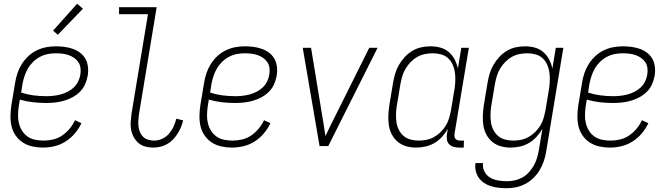

<svg xmlns="http://www.w3.org/2000/svg" viewBox="-20 -773 3540 1016"><path d="M207 8Q179 8 151.5 2Q124 -4 101.5 -18.5Q79 -33 63.5 -55Q48 -77 41.5 -103.5Q35 -130 35.5 -158.5Q36 -187 40 -215L60 -335Q64 -361 72.5 -386Q81 -411 95 -433.5Q109 -456 129 -475Q149 -494 173.5 -506Q198 -518 224 -523Q250 -528 275 -528Q298 -528 321 -525Q344 -522 365.5 -514.5Q387 -507 404.5 -493.5Q422 -480 432.5 -461Q443 -442 445.5 -418.5Q448 -395 444 -372Q440 -349 430 -326.5Q420 -304 402 -286.5Q384 -269 362 -257.5Q340 -246 317 -239.5Q294 -233 270.5 -230.5Q247 -228 225 -228Q189 -228 154 -232Q119 -236 85 -246L79 -209Q76 -187 75.5 -164Q75 -141 80.5 -119.5Q86 -98 97.5 -80Q109 -62 126.5 -50Q144 -38 166 -33.5Q188 -29 211 -29Q236 -29 261.5 -35Q287 -41 309 -56Q331 -71 348.5 -92Q366 -113 377 -137L411 -121Q397 -92 376 -67Q355 -42 327.5 -24.5Q300 -7 269 0.5Q238 8 207 8ZM225 -264Q243 -264 262 -266Q281 -268 300 -273Q319 -278 337 -287Q355 -296 369.5 -309.5Q384 -323 393 -341Q402 -359 405 -377Q408 -395 406 -412.5Q404 -430 395 -443.5Q386 -457 372.5 -466.5Q359 -476 343 -481.5Q327 -487 310 -489Q293 -491 275 -491Q254 -491 233 -487Q212 -483 192 -472.5Q172 -462 155.5 -446Q139 -430 128 -411Q117 -392 110 -371Q103 -350 99 -329L92 -283Q123 -273 156.5 -268.5Q190 -264 225 -264ZM286 -589 261 -611 388 -753 419 -727Z M791 8Q769 8 748.5 2.5Q728 -3 713 -16Q698 -29 688 -47Q678 -65 674 -86Q670 -107 671.5 -128.5Q673 -150 676 -172L763 -698H610V-735H809L715 -166Q713 -150 712 -134Q711 -118 713 -102.5Q715 -87 721 -73Q727 -59 738 -48.5Q749 -38 764.5 -33.5Q780 -29 796 -29Q817 -29 838 -38.5Q859 -48 874 -65.5Q889 -83 898.5 -103.5Q908 -124 913 -145L949 -136Q945 -118 937.5 -100Q930 -82 919.5 -65.5Q909 -49 895 -34.5Q881 -20 864.5 -10.5Q848 -1 829 3.5Q810 8 791 8Z M1207 8Q1179 8 1151.5 2Q1124 -4 1101.5 -18.5Q1079 -33 1063.5 -55Q1048 -77 1041.5 -103.5Q1035 -130 1035.5 -158.5Q1036 -187 1040 -215L1060 -335Q1064 -361 1072.5 -386Q1081 -411 1095 -433.5Q1109 -456 1129 -475Q1149 -494 1173.5 -506Q1198 -518 1224 -523Q1250 -528 1275 -528Q1298 -528 1321 -525Q1344 -522 1365.5 -514.5Q1387 -507 1404.5 -493.5Q1422 -480 1432.5 -461Q1443 -442 1445.5 -418.5Q1448 -395 1444 -372Q1440 -349 1430 -326.5Q1420 -304 1402 -286.5Q1384 -269 1362 -257.5Q1340 -246 1317 -239.5Q1294 -233 1270.5 -230.5Q1247 -228 1225 -228Q1189 -228 1154 -232Q1119 -236 1085 -246L1079 -209Q1076 -187 1075.5 -164Q1075 -141 1080.5 -119.5Q1086 -98 1097.5 -80Q1109 -62 1126.5 -50Q1144 -38 1166 -33.5Q1188 -29 1211 -29Q1236 -29 1261.5 -35Q1287 -41 1309 -56Q1331 -71 1348.5 -92Q1366 -113 1377 -137L1411 -121Q1397 -92 1376 -67Q1355 -42 1327.5 -24.5Q1300 -7 1269 0.5Q1238 8 1207 8ZM1225 -264Q1243 -264 1262 -266Q1281 -268 1300 -273Q1319 -278 1337 -287Q1355 -296 1369.5 -309.5Q1384 -323 1393 -341Q1402 -359 1405 -377Q1408 -395 1406 -412.5Q1404 -430 1395 -443.5Q1386 -457 1372.5 -466.5Q1359 -476 1343 -481.5Q1327 -487 1310 -489Q1293 -491 1275 -491Q1254 -491 1233 -487Q1212 -483 1192 -472.5Q1172 -462 1155.5 -446Q1139 -430 1128 -411Q1117 -392 1110 -371Q1103 -350 1099 -329L1092 -283Q1123 -273 1156.5 -268.5Q1190 -264 1225 -264Z M1717 0H1671L1582 -520H1626L1683 -173Q1688 -143 1693 -113Q1698 -83 1702 -53Q1716 -83 1731 -113Q1746 -143 1761 -173L1934 -520H1978Z M2182 8Q2155 8 2130 1Q2105 -6 2085.5 -22Q2066 -38 2054 -60.5Q2042 -83 2038 -108.5Q2034 -134 2035 -161Q2036 -188 2040 -215L2060 -335Q2064 -359 2071 -383Q2078 -407 2091 -429.5Q2104 -452 2122 -471.5Q2140 -491 2162 -504Q2184 -517 2208.5 -522.5Q2233 -528 2257 -528Q2285 -528 2310.5 -521Q2336 -514 2355 -497.5Q2374 -481 2386 -458Q2398 -435 2403 -410L2421 -520H2461L2385 -64Q2384 -57 2385 -50Q2386 -43 2390.5 -38Q2395 -33 2402 -31Q2409 -29 2416 -29H2435L2434 8H2409Q2394 8 2380 4Q2366 0 2356.5 -10Q2347 -20 2345 -34.5Q2343 -49 2345 -64L2350 -91Q2337 -69 2319 -49Q2301 -29 2278.5 -16Q2256 -3 2231 2.5Q2206 8 2182 8ZM2196 -29Q2216 -29 2236.5 -33Q2257 -37 2276 -47.5Q2295 -58 2311 -73.5Q2327 -89 2338.5 -107.5Q2350 -126 2356 -146.5Q2362 -167 2366 -187L2386 -307Q2389 -329 2389.5 -351Q2390 -373 2386.5 -394Q2383 -415 2374 -434Q2365 -453 2349.5 -466.5Q2334 -480 2313 -485.5Q2292 -491 2270 -491Q2250 -491 2229 -487Q2208 -483 2188.5 -472Q2169 -461 2153.5 -445Q2138 -429 2126.5 -410Q2115 -391 2109 -370.5Q2103 -350 2099 -329L2079 -209Q2076 -188 2075.5 -166Q2075 -144 2078.5 -123Q2082 -102 2091.5 -84Q2101 -66 2116.5 -53Q2132 -40 2153 -34.5Q2174 -29 2196 -29Z M2660 223Q2638 223 2617.5 220.5Q2597 218 2577.5 212Q2558 206 2541 194.5Q2524 183 2513 167Q2502 151 2497.5 131Q2493 111 2496 90H2536Q2533 114 2543.5 134.5Q2554 155 2573 166.5Q2592 178 2615.5 182Q2639 186 2663 186Q2683 186 2703.5 181.5Q2724 177 2743.5 166.5Q2763 156 2778 139.5Q2793 123 2804 104Q2815 85 2821 65Q2827 45 2831 24L2850 -91Q2837 -69 2819 -49Q2801 -29 2778.5 -16Q2756 -3 2731 2.5Q2706 8 2682 8Q2655 8 2630 1Q2605 -6 2585.5 -22Q2566 -38 2554 -60.5Q2542 -83 2538 -108.5Q2534 -134 2535 -161Q2536 -188 2540 -215L2560 -335Q2564 -359 2571 -383Q2578 -407 2591 -429.5Q2604 -452 2622 -471.5Q2640 -491 2662 -504Q2684 -517 2708.5 -522.5Q2733 -528 2757 -528Q2785 -528 2810.5 -521Q2836 -514 2855 -497.5Q2874 -481 2886 -458Q2898 -435 2903 -410L2921 -520H2961L2870 30Q2866 55 2857.5 80Q2849 105 2835.5 127.5Q2822 150 2802.5 169Q2783 188 2759 200.5Q2735 213 2710 218Q2685 223 2660 223ZM2696 -29Q2716 -29 2736.5 -33Q2757 -37 2776 -47.5Q2795 -58 2811 -73.5Q2827 -89 2838.5 -107.5Q2850 -126 2856 -146.5Q2862 -167 2866 -187L2886 -307Q2889 -329 2889.5 -351Q2890 -373 2886.5 -394Q2883 -415 2874 -434Q2865 -453 2849.5 -466.5Q2834 -480 2813 -485.5Q2792 -491 2770 -491Q2750 -491 2729 -487Q2708 -483 2688.5 -472Q2669 -461 2653.5 -445Q2638 -429 2626.5 -410Q2615 -391 2609 -370.5Q2603 -350 2599 -329L2579 -209Q2576 -188 2575.5 -166Q2575 -144 2578.5 -123Q2582 -102 2591.5 -84Q2601 -66 2616.5 -53Q2632 -40 2653 -34.5Q2674 -29 2696 -29Z M3207 8Q3179 8 3151.5 2Q3124 -4 3101.5 -18.5Q3079 -33 3063.5 -55Q3048 -77 3041.5 -103.5Q3035 -130 3035.5 -158.5Q3036 -187 3040 -215L3060 -335Q3064 -361 3072.5 -386Q3081 -411 3095 -433.5Q3109 -456 3129 -475Q3149 -494 3173.5 -506Q3198 -518 3224 -523Q3250 -528 3275 -528Q3298 -528 3321 -525Q3344 -522 3365.5 -514.5Q3387 -507 3404.5 -493.5Q3422 -480 3432.5 -461Q3443 -442 3445.5 -418.5Q3448 -395 3444 -372Q3440 -349 3430 -326.5Q3420 -304 3402 -286.5Q3384 -269 3362 -257.5Q3340 -246 3317 -239.5Q3294 -233 3270.5 -230.5Q3247 -228 3225 -228Q3189 -228 3154 -232Q3119 -236 3085 -246L3079 -209Q3076 -187 3075.5 -164Q3075 -141 3080.5 -119.5Q3086 -98 3097.5 -80Q3109 -62 3126.5 -50Q3144 -38 3166 -33.5Q3188 -29 3211 -29Q3236 -29 3261.5 -35Q3287 -41 3309 -56Q3331 -71 3348.5 -92Q3366 -113 3377 -137L3411 -121Q3397 -92 3376 -67Q3355 -42 3327.5 -24.5Q3300 -7 3269 0.5Q3238 8 3207 8ZM3225 -264Q3243 -264 3262 -266Q3281 -268 3300 -273Q3319 -278 3337 -287Q3355 -296 3369.5 -309.5Q3384 -323 3393 -341Q3402 -359 3405 -377Q3408 -395 3406 -412.5Q3404 -430 3395 -443.5Q3386 -457 3372.5 -466.5Q3359 -476 3343 -481.5Q3327 -487 3310 -489Q3293 -491 3275 -491Q3254 -491 3233 -487Q3212 -483 3192 -472.5Q3172 -462 3155.5 -446Q3139 -430 3128 -411Q3117 -392 3110 -371Q3103 -350 3099 -329L3092 -283Q3123 -273 3156.5 -268.5Q3190 -264 3225 -264Z"/></svg>

Font: Iosevka Extralight
Style: Italic
Weight: 200
Italic angle: -9°
Monospace: yes
Designer: Belleve Invis
Foundry: Belleve Invis
Version: Version 32.5.0; ttfautohint (v1.8.4)